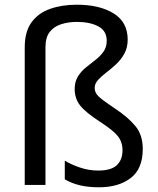

<svg xmlns="http://www.w3.org/2000/svg" viewBox="-20 -785 671 815"><path d="M522 -617Q522 -583 508 -557.5Q494 -532 473 -512.5Q452 -493 431 -477Q410 -461 396 -445.5Q382 -430 382 -412Q382 -399 388.5 -388Q395 -377 414 -362.5Q433 -348 470 -323Q524 -287 555 -249.5Q586 -212 586 -153Q586 -68 534.5 -29Q483 10 400 10Q353 10 317 1Q281 -8 255 -24V-103Q281 -87 319 -74Q357 -61 397 -61Q452 -61 476 -84Q500 -107 500 -147Q500 -183 479.5 -208Q459 -233 406 -267Q343 -308 320 -337.5Q297 -367 297 -407Q297 -438 310.5 -460Q324 -482 344.5 -498.5Q365 -515 385.5 -531Q406 -547 419.5 -566Q433 -585 433 -612Q433 -654 397.5 -673Q362 -692 306 -692Q271 -692 240.5 -682.5Q210 -673 191.5 -650Q173 -627 173 -584V0H85V-584Q85 -651 114 -690.5Q143 -730 193 -747.5Q243 -765 306 -765Q403 -765 462.5 -728Q522 -691 522 -617Z"/></svg>

Font: Noto Sans Warang Citi
Style: Regular
Weight: 400
Designer: Mangu Purty
Foundry: Mangu Purty
Version: Version 3.002; ttfautohint (v1.8.4.7-5d5b)